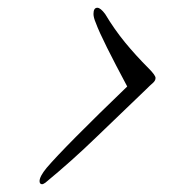

<svg xmlns="http://www.w3.org/2000/svg" viewBox="-20 -505 437 495"><path d="M89 -30Q82 -30 82 -38Q82 -50 100 -72Q123 -99 176.5 -153Q230 -207 308 -282Q277 -340 256 -382Q235 -424 227 -446Q221 -460 221 -469Q221 -485 231 -485Q239 -485 251 -469Q275 -429 302.5 -395.5Q330 -362 363 -329Q381 -311 381 -304Q381 -297 374 -291Q367 -285 356 -274Q292 -213 228.5 -151.5Q165 -90 97 -34Q91 -30 89 -30Z"/></svg>

Font: Allura
Style: Regular
Weight: 400
Designer: Robert E. Leuschke
Foundry: Robert E. Leuschke
Version: Version 1.110